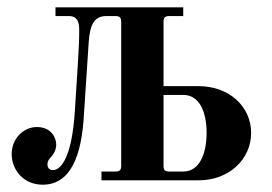

<svg xmlns="http://www.w3.org/2000/svg" viewBox="-20 -494 744 526"><path d="M428 -40V-234H482C526 -234 546 -188 546 -130C546 -72 526 -24 482 -24H444C432 -24 428 -28 428 -40ZM12 -72C12 -29 44 12 97 12C174 12 204 -68 210 -181L223 -378C226 -424 237 -450 271 -450H296C308 -450 312 -446 312 -434V-40C312 -28 308 -24 296 -24H258V0H524C608 0 668 -58 668 -130C668 -202 608 -258 524 -258H428V-434C428 -446 432 -450 444 -450H482V-474H132V-450H169C195 -450 197 -428 197 -411C197 -386 196 -363 193 -314L185 -189C177 -63 147 -28 125 -28C118 -28 110 -32 110 -43C110 -52 113 -56 119 -63C127 -72 134 -83 134 -98C134 -116 121 -146 81 -146C44 -146 12 -114 12 -72Z"/></svg>

Font: Old Standard
Style: Bold
Weight: 700
Designer: Alexey Kryukov <alexios@thessalonica.org.ru>
Version: Version 2.0.2